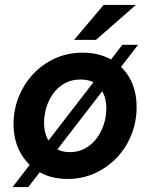

<svg xmlns="http://www.w3.org/2000/svg" viewBox="-20 -717 612 780"><path d="M255 10Q189 10 140 -18Q91 -46 63 -96.5Q35 -147 35 -213Q35 -271 56 -323.5Q77 -376 115 -416.5Q153 -457 204 -480Q255 -503 316 -503Q382 -503 431.5 -475Q481 -447 508 -397.5Q535 -348 535 -282Q535 -223 514 -170Q493 -117 455 -77Q417 -37 366 -13.5Q315 10 255 10ZM264 -99Q299 -99 326.5 -114.5Q354 -130 373 -155.5Q392 -181 402 -212.5Q412 -244 412 -276Q412 -327 386 -360.5Q360 -394 307 -394Q271 -394 243 -378.5Q215 -363 196.5 -337.5Q178 -312 168.5 -281Q159 -250 159 -218Q159 -168 185.5 -133.5Q212 -99 264 -99ZM31 43 477 -535H541L95 43ZM281 -555 401 -697H532L370 -555Z"/></svg>

Font: Hanken Grotesk
Style: Bold Italic
Weight: 700
Italic angle: -8°
Designer: Alfredo Marco Pradil
Foundry: Hanken Design Co.
Version: Version 3.013